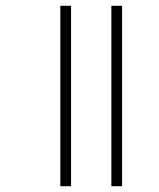

<svg xmlns="http://www.w3.org/2000/svg" viewBox="-20 -642 547 662"><path d="M364 -622V0H401V-622ZM188 -622V0H225V-622Z"/></svg>

Font: Noto Sans Condensed ExtraLight
Style: Regular
Weight: 200
Width: 3
Designer: Monotype Design Team
Foundry: Monotype Imaging Inc.
Version: Version 2.013